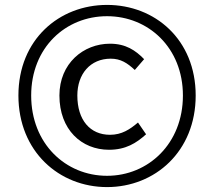

<svg xmlns="http://www.w3.org/2000/svg" viewBox="-20 -750 872 782"><path d="M416 12C611 12 777 -133 777 -361C777 -589 611 -730 416 -730C221 -730 55 -589 55 -361C55 -133 221 12 416 12ZM416 -34C247 -34 107 -165 107 -361C107 -556 247 -684 416 -684C584 -684 725 -556 725 -361C725 -165 584 -34 416 -34ZM424 -140C492 -140 535 -167 575 -203L542 -251C509 -223 476 -201 428 -201C347 -201 295 -261 295 -361C295 -449 348 -511 431 -511C471 -511 498 -494 529 -465L567 -509C532 -545 492 -572 428 -572C320 -572 222 -492 222 -361C222 -222 312 -140 424 -140Z"/></svg>

Font: Spoqa Han Sans Neo Regular
Style: Regular
Weight: 400
Designer: [Spoqa Han Sans Neo] Dong-huui Kim  Younghwa Kang  Yujin Lee  [Noto Sans] Ryoko NISHIZUKA  (kana & ideographs); Paul D. 
Foundry: Spoqa (http://www.spoqa-han-sans.com)
Version: Version 1.000